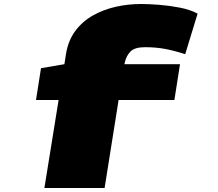

<svg xmlns="http://www.w3.org/2000/svg" viewBox="-20 -730 1090 960"><path d="M573 -230 503 210H202L273 -230H160L185 -389L302 -409L310 -460Q321 -528 357 -576Q393 -624 446 -653.5Q499 -683 560.5 -696.5Q622 -710 685 -710Q724 -710 775.5 -706Q827 -702 878.5 -692Q930 -682 968 -662L906 -459Q854 -476 807.5 -485Q761 -494 705 -494Q654 -494 633 -473Q612 -452 604 -418L602 -409H880L852 -230Z"/></svg>

Font: Georama ExtraExtended Black
Style: Italic
Weight: 900
Width: 8
Italic angle: -9°
Designer: Jean-Baptiste Levee
Foundry: Production Type
Version: Version 1.000